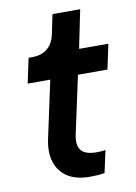

<svg xmlns="http://www.w3.org/2000/svg" viewBox="-82 -760 581 820"><g transform="rotate(-10 208.5 -350.0)"><path d="M242 6Q181 6 144 -18.5Q107 -43 94 -85.5Q81 -128 92 -181L146 -432H48L71 -540H88Q126 -540 151.5 -560Q177 -580 186 -620L204 -706H324L290 -540H417L394 -432H266L212 -181Q203 -137 220.5 -114.5Q238 -92 289 -92Q306 -92 326 -95L305 1Q291 4 273.5 5Q256 6 242 6Z"/></g></svg>

Font: Plus Jakarta Display Medium
Style: Italic
Weight: 500
Italic angle: -12°
Designer: Gumpita Rahayu
Foundry: Tokotype Studio
Version: Version 1.000